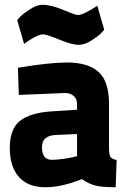

<svg xmlns="http://www.w3.org/2000/svg" viewBox="-20 -773 576 805"><path d="M437 -339V-154Q437 -125 443 -115.5Q449 -106 469 -102L465 12Q405 12 378 4.5Q351 -3 323 -22Q239 12 170 12Q97 12 59 -31.5Q21 -75 21 -152Q21 -232 63.5 -266Q106 -300 195 -306L303 -313V-338Q303 -358 289 -370.5Q275 -383 253 -383L59 -375L55 -489Q188 -511 261 -511Q349 -511 393 -471.5Q437 -432 437 -339ZM303 -211 212 -207Q156 -204 156 -156Q156 -103 197 -103Q215 -103 241.5 -106.5Q268 -110 286 -114L303 -118ZM388 -749 417 -648Q411 -641 400.5 -630.5Q390 -620 362 -602.5Q334 -585 310 -585Q282 -585 228.5 -607Q175 -629 161 -629Q149 -629 129 -619Q109 -609 95 -599L81 -589L52 -689Q58 -696 68.5 -706.5Q79 -717 107 -735Q135 -753 159 -753Q194 -753 245 -731.5Q296 -710 306 -710Q318 -710 338.5 -720Q359 -730 374 -740Z"/></svg>

Font: TypoPRO Titillium Text
Style: 999 wt
Weight: 900
Designer: Accademia di Belle Arti di Urbino and others
Foundry: Accademia di Belle Arti di Urbino and others.
Version: Version 25.000